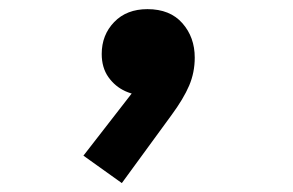

<svg xmlns="http://www.w3.org/2000/svg" viewBox="-20 -213 640 420"><path d="M246.5 187.5 162.5 127.5 301.5 -51.5 298.5 -5Q276.5 -3.5 254.2 -13.5Q232 -23.5 217.2 -44.2Q202.5 -65 202.5 -95Q202.5 -136.5 229.8 -164.8Q257 -193 302.5 -193Q352 -193 379 -162.2Q406 -131.5 406 -87Q406 -54.5 393.8 -25.8Q381.5 3 355 39Z"/></svg>

Font: Google Sans Code
Style: Regular
Weight: 400
Monospace: yes
Designer: Google Sans Code Authors
Foundry: Google LLC
Version: Version 6.000